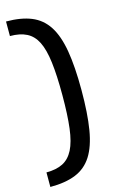

<svg xmlns="http://www.w3.org/2000/svg" viewBox="-136 -860 626 1020"><g transform="rotate(-15 177.0 -350.0)"><path d="M8 -805Q90 -805 146.5 -782Q203 -759 237 -706.5Q271 -654 286 -566.5Q301 -479 301 -350Q301 -221 286.5 -133.5Q272 -46 238.5 6.5Q205 59 148.5 82Q92 105 8 105V25Q63 25 99 6.5Q135 -12 156.5 -54Q178 -96 187 -168.5Q196 -241 196 -350Q196 -459 187 -531.5Q178 -604 157 -646Q136 -688 99.5 -706.5Q63 -725 8 -725Z"/></g></svg>

Font: Pathway Extreme 8pt Thin 12pt Medium
Style: Regular
Weight: 500
Version: Version 1.001;gftools[0.9.26]